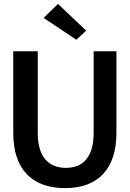

<svg xmlns="http://www.w3.org/2000/svg" viewBox="-20 -966 672 996"><path d="M584 -700.2V-276.9Q584 -137.7 515.4 -64Q446.8 9.8 317.9 9.8Q187 9.8 117.9 -63.7Q48.8 -137.2 48.8 -276.9V-700.2H175.8V-276.9Q175.8 -188 213.1 -141.6Q250.5 -95.2 321.8 -95.2Q392.6 -95.2 429.2 -141.6Q465.8 -188 465.8 -276.9V-700.2ZM376 -759.8 206.1 -873 280.8 -945.8 426.8 -807.1Z"/></svg>

Font: LT Hoop SemBd
Style: Regular
Weight: 600
Designer: Daniel Lyons
Foundry: LyonsType
Version: Version 1.000